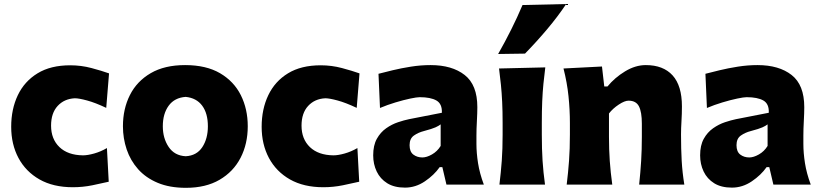

<svg xmlns="http://www.w3.org/2000/svg" viewBox="-20 -902 4006 938"><path d="M335.9 12.7Q240.2 12.7 173.1 -25.4Q106 -63.5 70.3 -130.1Q34.7 -196.8 34.7 -282.7Q34.7 -369.1 67.1 -437Q99.6 -504.9 163.6 -543.9Q227.5 -583 323.2 -583Q376.5 -583 426.8 -569.6Q477.1 -556.2 512.7 -543.5L499 -375Q445.3 -400.4 405.5 -411.1Q365.7 -421.9 345.7 -421.9Q293.9 -419.4 261.7 -384.5Q229.5 -349.6 229.5 -288.1Q229.5 -222.7 270.5 -183.3Q311.5 -144 385.3 -143.1Q408.2 -143.1 440.2 -152.1Q472.2 -161.1 502.4 -178.7L511.2 -14.2Q478 -6.3 431.2 3.2Q384.3 12.7 335.9 12.7Z M888.2 15.6Q808.6 15.6 750.5 -8.8Q692.4 -33.2 654.8 -75.4Q617.2 -117.7 598.9 -171.9Q580.6 -226.1 580.6 -285.2Q580.6 -370.1 614.7 -437.7Q648.9 -505.4 716.6 -544.7Q784.2 -584 884.3 -584Q987.3 -584 1055.2 -544.2Q1123 -504.4 1156.7 -436.8Q1190.4 -369.1 1190.4 -285.2Q1190.4 -199.2 1155.3 -131.1Q1120.1 -63 1052.7 -23.7Q985.4 15.6 888.2 15.6ZM887.2 -138.7Q940.9 -141.6 968.3 -183.1Q995.6 -224.6 995.6 -285.2Q995.6 -348.1 967.8 -385.7Q939.9 -423.3 887.2 -428.7Q832.5 -424.8 804 -385.5Q775.4 -346.2 775.4 -285.2Q775.4 -226.6 804 -184.1Q832.5 -141.6 887.2 -138.7Z M1559.6 12.7Q1463.9 12.7 1396.7 -25.4Q1329.6 -63.5 1293.9 -130.1Q1258.3 -196.8 1258.3 -282.7Q1258.3 -369.1 1290.8 -437Q1323.2 -504.9 1387.2 -543.9Q1451.2 -583 1546.9 -583Q1600.1 -583 1650.4 -569.6Q1700.7 -556.2 1736.3 -543.5L1722.7 -375Q1668.9 -400.4 1629.2 -411.1Q1589.4 -421.9 1569.3 -421.9Q1517.6 -419.4 1485.4 -384.5Q1453.1 -349.6 1453.1 -288.1Q1453.1 -222.7 1494.1 -183.3Q1535.2 -144 1608.9 -143.1Q1631.8 -143.1 1663.8 -152.1Q1695.8 -161.1 1726.1 -178.7L1734.9 -14.2Q1701.7 -6.3 1654.8 3.2Q1607.9 12.7 1559.6 12.7Z M1958.5 14.6Q1906.2 14.6 1871.8 -6.8Q1837.4 -28.3 1820.3 -64.2Q1803.2 -100.1 1803.2 -143.1Q1803.2 -191.9 1821 -223.9Q1838.9 -255.9 1866.7 -275.4Q1894.5 -294.9 1924.6 -304.9Q1954.6 -314.9 1978.5 -319.8L2138.7 -351.1Q2140.6 -394.5 2112.3 -410.9Q2084 -427.2 2030.3 -427.2Q2016.6 -427.2 1984.1 -420.4Q1951.7 -413.6 1911.9 -401.6Q1872.1 -389.6 1836.4 -374.5L1829.1 -541.5Q1856.9 -548.8 1898.2 -558.8Q1939.5 -568.8 1987.5 -576.4Q2035.6 -584 2083.5 -584Q2188.5 -584 2250.2 -535.6Q2312 -487.3 2312 -378.4Q2312 -350.6 2309.8 -310.8Q2307.6 -271 2307.6 -240.2V-198.7Q2307.6 -154.8 2315.4 -105Q2323.2 -55.2 2343.8 0H2161.1L2141.1 -85.4H2127.9Q2101.1 -46.9 2055.7 -16.1Q2010.3 14.6 1958.5 14.6ZM2043.5 -132.8Q2064.5 -132.8 2090.3 -147.5Q2116.2 -162.1 2132.8 -189V-294.4Q2123.5 -287.1 2107.4 -279.8Q2091.3 -272.5 2050.8 -261.7Q2023.9 -254.9 2002.4 -240Q1981 -225.1 1981 -192.9Q1981 -160.6 1999.5 -146.7Q2018.1 -132.8 2043.5 -132.8Z M2419.9 0Q2427.2 -60.1 2431.4 -116.9Q2435.5 -173.8 2435.5 -244.6V-300.8Q2435.5 -358.9 2433.3 -403.8Q2431.2 -448.7 2427.2 -488Q2423.3 -527.3 2418 -567.4L2644 -572.8Q2638.7 -532.2 2634.8 -492.2Q2630.9 -452.1 2628.9 -406Q2627 -359.9 2627 -300.8V-244.6Q2627 -173.8 2630.6 -116.9Q2634.3 -60.1 2642.6 0ZM2413.6 -638.2Q2447.8 -698.2 2477.5 -757.8Q2507.3 -817.4 2532.7 -877.4L2746.1 -882.3Q2704.1 -819.8 2652.8 -759Q2601.6 -698.2 2544.9 -640.1Z M2748.5 0Q2755.9 -60.1 2760 -116.9Q2764.2 -173.8 2764.2 -244.6V-300.8Q2764.2 -366.2 2757.3 -432.4Q2750.5 -498.5 2732.9 -567.4L2920.9 -577.1L2932.1 -479.5H2947.8Q2982.9 -522.5 3033.4 -553.2Q3084 -584 3134.8 -584Q3220.2 -584 3265.9 -533.7Q3311.5 -483.4 3311.5 -382.3Q3311.5 -345.2 3309.3 -310.1Q3307.1 -274.9 3307.1 -244.6Q3307.1 -173.8 3310.3 -116.9Q3313.5 -60.1 3323.2 0H3102.5Q3108.9 -60.1 3112.3 -115.7Q3115.7 -171.4 3115.7 -233.9V-297.9Q3115.7 -354.5 3101.6 -382.3Q3087.4 -410.2 3050.8 -410.2Q3031.7 -410.2 3002.9 -391.1Q2974.1 -372.1 2955.1 -347.7V-233.9Q2955.1 -171.4 2959 -115.7Q2962.9 -60.1 2971.2 0Z M3555.7 14.6Q3503.4 14.6 3469 -6.8Q3434.6 -28.3 3417.5 -64.2Q3400.4 -100.1 3400.4 -143.1Q3400.4 -191.9 3418.2 -223.9Q3436 -255.9 3463.9 -275.4Q3491.7 -294.9 3521.7 -304.9Q3551.8 -314.9 3575.7 -319.8L3735.8 -351.1Q3737.8 -394.5 3709.5 -410.9Q3681.2 -427.2 3627.4 -427.2Q3613.8 -427.2 3581.3 -420.4Q3548.8 -413.6 3509 -401.6Q3469.2 -389.6 3433.6 -374.5L3426.3 -541.5Q3454.1 -548.8 3495.4 -558.8Q3536.6 -568.8 3584.7 -576.4Q3632.8 -584 3680.7 -584Q3785.6 -584 3847.4 -535.6Q3909.2 -487.3 3909.2 -378.4Q3909.2 -350.6 3907 -310.8Q3904.8 -271 3904.8 -240.2V-198.7Q3904.8 -154.8 3912.6 -105Q3920.4 -55.2 3940.9 0H3758.3L3738.3 -85.4H3725.1Q3698.2 -46.9 3652.8 -16.1Q3607.4 14.6 3555.7 14.6ZM3640.6 -132.8Q3661.6 -132.8 3687.5 -147.5Q3713.4 -162.1 3730 -189V-294.4Q3720.7 -287.1 3704.6 -279.8Q3688.5 -272.5 3647.9 -261.7Q3621.1 -254.9 3599.6 -240Q3578.1 -225.1 3578.1 -192.9Q3578.1 -160.6 3596.7 -146.7Q3615.2 -132.8 3640.6 -132.8Z"/></svg>

Font: Pinar-DS3-FD ExtraBold
Style: Regular
Weight: 800
Designer: Amin Abedi
Version: Version 3.000